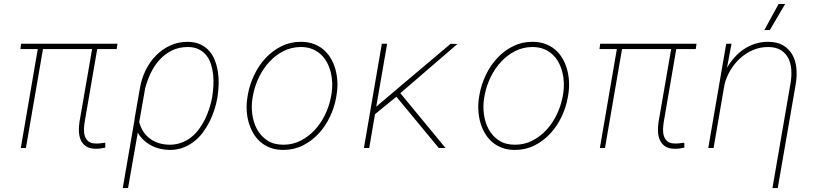

<svg xmlns="http://www.w3.org/2000/svg" viewBox="-20 -750 4148 973"><path d="M571.3 -501.5H472.7L409.2 -132.3Q406.2 -114.7 405.5 -95.7Q404.8 -76.7 409.9 -60.8Q415 -44.9 427 -34.4Q439 -23.9 461.9 -22.9Q474.6 -22 487.5 -23.7Q500.5 -25.4 513.2 -26.9L513.7 -2Q501 1 488.3 2.7Q475.6 4.4 462.9 3.9Q433.1 3.4 415.5 -8.8Q397.9 -21 389.4 -40.3Q380.9 -59.6 379.9 -83.7Q378.9 -107.9 382.8 -132.3L446.8 -501.5H197.8L111.3 0H85.4L171.4 -501.5H83.5L86.9 -528.3H575.2Z M1081.5 -254.4Q1076.2 -223.6 1065.9 -192.1Q1055.7 -160.6 1040.8 -131.3Q1025.9 -102.1 1006.3 -76.4Q986.8 -50.8 961.9 -31.7Q937 -12.7 907 -1.5Q877 9.8 841.8 9.8Q817.4 9.8 793.2 4.4Q769 -1 747.6 -12.2Q726.1 -23.4 708.3 -39.8Q690.4 -56.2 678.2 -78.1L628.9 203.1H602.1L662.1 -145V-148.9L689 -302.7L690.4 -310.5Q698.7 -355 719.2 -396.2Q739.7 -437.5 770.8 -469Q801.8 -500.5 842.3 -519.3Q882.8 -538.1 931.2 -538.1Q967.8 -537.6 994.6 -525.4Q1021.5 -513.2 1039.8 -492.4Q1058.1 -471.7 1068.8 -444.1Q1079.6 -416.5 1084.2 -386.2Q1088.9 -356 1088.1 -324.7Q1087.4 -293.5 1083 -264.6ZM1056.2 -264.6Q1060.1 -289.1 1061.5 -316.9Q1063 -344.7 1060.1 -372.1Q1057.1 -399.4 1049.1 -424.8Q1041 -450.2 1025.6 -469.5Q1010.3 -488.8 987.3 -500.2Q964.4 -511.7 931.6 -511.7Q886.2 -511.7 850.3 -493.7Q814.5 -475.6 787.6 -445.8Q760.7 -416 742.9 -377.7Q725.1 -339.4 714.8 -299.8L715.3 -300.3L685.5 -130.9Q692.9 -103 707.5 -81.5Q722.2 -60.1 742.4 -45.7Q762.7 -31.2 787.8 -23.9Q813 -16.6 841.8 -16.6Q873.5 -17.1 900.1 -27.1Q926.8 -37.1 948.7 -54.4Q970.7 -71.8 988 -95Q1005.4 -118.2 1018.3 -144.5Q1031.2 -170.9 1040.3 -199Q1049.3 -227.1 1054.7 -254.4Z M1236.8 -274.4Q1246.1 -323.7 1268.8 -371.1Q1291.5 -418.5 1325.9 -455.6Q1360.4 -492.7 1405.5 -515.4Q1450.7 -538.1 1504.9 -538.1Q1541 -538.1 1569.8 -527.3Q1598.6 -516.6 1620.4 -497.8Q1642.1 -479 1657 -453.4Q1671.9 -427.7 1679.9 -398.4Q1688 -369.1 1689.7 -337.4Q1691.4 -305.7 1686.5 -274.4L1683.1 -253.9Q1674.3 -204.6 1651.6 -157.2Q1628.9 -109.9 1594.5 -72.8Q1560.1 -35.6 1514.9 -12.9Q1469.7 9.8 1415.5 9.8Q1379.4 9.8 1350.6 -1Q1321.8 -11.7 1300 -30.5Q1278.3 -49.3 1263.4 -75Q1248.5 -100.6 1240.2 -129.9Q1231.9 -159.2 1230.2 -190.9Q1228.5 -222.7 1233.4 -253.9ZM1259.8 -253.9Q1252.9 -212.9 1258.5 -170.7Q1264.2 -128.4 1283 -94.2Q1301.8 -60.1 1334.5 -38.3Q1367.2 -16.6 1415.5 -16.6Q1463.9 -16.6 1504.2 -37.4Q1544.4 -58.1 1575.4 -91.8Q1606.4 -125.5 1627 -168Q1647.5 -210.4 1656.2 -253.9L1660.2 -274.4Q1664.6 -301.8 1663.6 -329.8Q1662.6 -357.9 1656 -384.3Q1649.4 -410.6 1637 -433.8Q1624.5 -457 1605.7 -474.4Q1586.9 -491.7 1561.8 -501.7Q1536.6 -511.7 1504.9 -511.7Q1457 -511.7 1416.5 -491Q1376 -470.2 1345 -436.5Q1314 -402.8 1293.2 -360.4Q1272.5 -317.9 1263.7 -274.4Z M1988.8 -259.8 1880.4 -171.4 1851.1 0H1824.2L1915 -528.3H1941.9L1886.7 -209.5L1986.8 -294.4L2263.2 -527.8L2298.3 -527.3L2008.8 -277.8L2237.8 0H2203.6Z M2410.6 -274.4Q2419.9 -323.7 2442.6 -371.1Q2465.3 -418.5 2499.8 -455.6Q2534.2 -492.7 2579.3 -515.4Q2624.5 -538.1 2678.7 -538.1Q2714.8 -538.1 2743.7 -527.3Q2772.5 -516.6 2794.2 -497.8Q2815.9 -479 2830.8 -453.4Q2845.7 -427.7 2853.8 -398.4Q2861.8 -369.1 2863.5 -337.4Q2865.2 -305.7 2860.4 -274.4L2856.9 -253.9Q2848.1 -204.6 2825.4 -157.2Q2802.7 -109.9 2768.3 -72.8Q2733.9 -35.6 2688.7 -12.9Q2643.6 9.8 2589.4 9.8Q2553.2 9.8 2524.4 -1Q2495.6 -11.7 2473.9 -30.5Q2452.1 -49.3 2437.3 -75Q2422.4 -100.6 2414.1 -129.9Q2405.8 -159.2 2404.1 -190.9Q2402.3 -222.7 2407.2 -253.9ZM2433.6 -253.9Q2426.8 -212.9 2432.4 -170.7Q2438 -128.4 2456.8 -94.2Q2475.6 -60.1 2508.3 -38.3Q2541 -16.6 2589.4 -16.6Q2637.7 -16.6 2678 -37.4Q2718.3 -58.1 2749.3 -91.8Q2780.3 -125.5 2800.8 -168Q2821.3 -210.4 2830.1 -253.9L2834 -274.4Q2838.4 -301.8 2837.4 -329.8Q2836.4 -357.9 2829.8 -384.3Q2823.2 -410.6 2810.8 -433.8Q2798.3 -457 2779.5 -474.4Q2760.7 -491.7 2735.6 -501.7Q2710.4 -511.7 2678.7 -511.7Q2630.9 -511.7 2590.3 -491Q2549.8 -470.2 2518.8 -436.5Q2487.8 -402.8 2467 -360.4Q2446.3 -317.9 2437.5 -274.4Z M3505.9 -501.5H3407.2L3343.8 -132.3Q3340.8 -114.7 3340.1 -95.7Q3339.4 -76.7 3344.5 -60.8Q3349.6 -44.9 3361.6 -34.4Q3373.5 -23.9 3396.5 -22.9Q3409.2 -22 3422.1 -23.7Q3435.1 -25.4 3447.8 -26.9L3448.2 -2Q3435.5 1 3422.9 2.7Q3410.2 4.4 3397.5 3.9Q3367.7 3.4 3350.1 -8.8Q3332.5 -21 3324 -40.3Q3315.4 -59.6 3314.5 -83.7Q3313.5 -107.9 3317.4 -132.3L3381.3 -501.5H3132.3L3045.9 0H3020L3106 -501.5H3018.1L3021.5 -528.3H3509.8Z M3663.6 -405.8Q3680.7 -435.1 3702.4 -459.2Q3724.1 -483.4 3750.2 -501Q3776.4 -518.6 3806.9 -528.3Q3837.4 -538.1 3872.1 -538.1Q3918 -538.1 3948 -520.5Q3978 -502.9 3994.6 -474.1Q4011.2 -445.3 4015.4 -408Q4019.5 -370.6 4013.7 -330.6L3921.4 203.1H3894.5L3986.8 -331.5Q3992.2 -364.7 3990 -397.2Q3987.8 -429.7 3974.9 -455.1Q3961.9 -480.5 3937 -496.1Q3912.1 -511.7 3872.6 -511.7Q3831.5 -511.7 3795.7 -496.3Q3759.8 -481 3730.7 -454.6Q3701.7 -428.2 3681.2 -393.6Q3660.6 -358.9 3651.4 -320.8L3596.2 0H3569.3L3660.2 -528.3H3687L3666 -416ZM3925.8 -730H3959L3881.3 -597.7H3853.5Z"/></svg>

Font: Roboto Mono Thin
Style: Italic
Weight: 250
Designer: Google
Version: Version 2.000985; 2015; ttfautohint (v1.3)